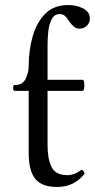

<svg xmlns="http://www.w3.org/2000/svg" viewBox="-20 -732 377 763"><path d="M207 11Q146 11 120 -21.5Q94 -54 94 -124V-371H39Q32 -371 32 -382.5Q32 -394 39 -394Q70 -394 82 -419Q94 -444 94 -469Q94 -531 109.5 -586.5Q125 -642 159.5 -677Q194 -712 251 -712Q284 -712 310.5 -698.5Q337 -685 337 -659Q337 -640 324.5 -629Q312 -618 295 -618Q284 -618 273.5 -626.5Q263 -635 255 -647Q248 -659 239.5 -667.5Q231 -676 217 -676Q196 -676 185.5 -656Q175 -636 172 -608Q169 -580 169 -555V-415H308Q313 -415 314.5 -404Q316 -393 314.5 -382Q313 -371 308 -371H169V-155Q169 -100 185 -68Q201 -36 248 -36Q275 -36 301 -55Q306 -60 312 -51.5Q318 -43 315 -40Q274 11 207 11Z"/></svg>

Font: Junicode
Style: Regular
Weight: 400
Designer: Peter S. Baker
Version: Version 2.100; ttfautohint (v1.8.4)